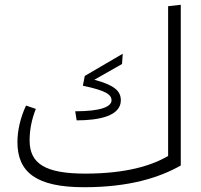

<svg xmlns="http://www.w3.org/2000/svg" viewBox="-20 -771 840 804"><path d="M684 -745V-118C617 -78 508 -44 337 -44C169 -44 104 -86 104 -183C104 -226 112 -269 130 -315L89 -329C65 -278 53 -223 53 -176C53 -49 133 13 332 13C521 13 647 -27 737 -78V-751ZM295 -305 301 -267C394 -267 486 -285 486 -351C486 -391 457 -415 375 -437L491 -503L494 -546L335 -453L327 -412C423 -392 447 -375 447 -351C447 -324 402 -305 295 -305Z"/></svg>

Font: FiraGO Light
Style: Regular
Weight: 300
Designer: bBox Type
Foundry: bBox Type GmbH
Version: Version 1.001;PS 001.001;hotconv 1.0.88;makeotf.lib2.5.64775